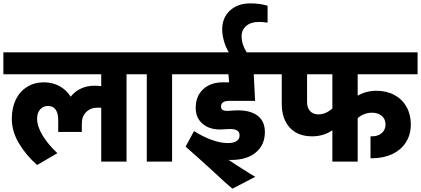

<svg xmlns="http://www.w3.org/2000/svg" viewBox="-30 -958 2495 1138"><path d="M790 -518H720V0H570V-319L550 -320Q507 -320 481 -294Q455 -268 455 -226V-176H315V-246Q315 -287 299.5 -308.5Q284 -330 255 -330Q226 -330 208 -309.5Q190 -289 190 -255Q190 -209 222 -156Q254 -103 310 -50L190 20Q125 -37 82.5 -108Q40 -179 40 -255Q40 -319 63.5 -367.5Q87 -416 130.5 -443Q174 -470 230 -470Q281 -470 322 -448Q363 -426 389 -385Q413 -416 449.5 -433Q486 -450 530 -450Q551 -450 570 -447V-518H-10V-648H790Z M1060 -518H990V0H840V-518H770V-648H1060Z M1040 -648H1326Q1307 -680 1297 -716Q1287 -752 1287 -784Q1287 -853 1333 -895.5Q1379 -938 1454 -938Q1509 -938 1556 -924V-824Q1524 -828 1505 -828Q1457 -828 1429.5 -804.5Q1402 -781 1402 -743Q1402 -695 1432 -648H1580V-518H1474L1482 -360H1326Q1304 -360 1292 -351.5Q1280 -343 1280 -327Q1280 -298 1323 -301L1353 -303Q1362 -304 1379 -304Q1457 -304 1498.5 -271Q1540 -238 1540 -175Q1540 -100 1487 -55Q1434 -10 1340 -10H1325Q1363 14 1380 26Q1463 79 1483 90L1348 160Q1322 141 1214 40Q1176 5 1139 -28Q1102 -61 1070 -89L1120 -181Q1172 -148 1224.5 -129Q1277 -110 1320 -110Q1354 -110 1372 -121.5Q1390 -133 1390 -155Q1390 -177 1373 -186Q1356 -195 1320 -193L1288 -191Q1217 -187 1173.5 -222Q1130 -257 1130 -319Q1130 -388 1174 -429Q1218 -470 1291 -470H1328L1324 -518H1040Z M1560 -648H2445V-518H2090V-391Q2141 -420 2200 -420Q2261 -420 2307.5 -395Q2354 -370 2379.5 -324.5Q2405 -279 2405 -220Q2405 -161 2376.5 -115.5Q2348 -70 2295.5 -45Q2243 -20 2175 -20H2166V-150H2175Q2211 -150 2233 -169.5Q2255 -189 2255 -220Q2255 -252 2233 -271Q2211 -290 2175 -290Q2128 -290 2090 -258V0H1940V-186Q1888 -150 1820 -150Q1735 -150 1687.5 -201.5Q1640 -253 1640 -344V-518H1560ZM1857 -280Q1900 -280 1940 -315V-518H1790V-354Q1790 -319 1808 -299.5Q1826 -280 1857 -280Z"/></svg>

Font: Madhuban Bold
Style: Regular
Weight: 700
Designer: jaikishan Patel
Foundry: MagicType
Version: Version 1.000